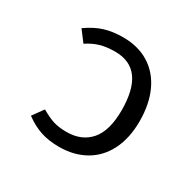

<svg xmlns="http://www.w3.org/2000/svg" viewBox="-124 -679 849 830"><g transform="rotate(30 300.0 -263.5)"><path d="M91 -45 130 -99Q166 -78 193 -69.5Q220 -61 259 -61Q334 -61 376.5 -110Q419 -159 419 -261Q419 -467 269 -467Q226 -467 195 -458Q164 -449 132 -428L91 -482Q135 -513 175.5 -525.5Q216 -538 268 -538Q343 -538 397.5 -504Q452 -470 481 -407Q510 -344 510 -259Q510 -175 479.5 -114Q449 -53 393 -21Q337 11 263 11Q211 11 170.5 -2.5Q130 -16 91 -45Z"/></g></svg>

Font: FiraDG Mono
Style: Regular
Weight: 400
Designer: Carrois Corporate & Edenspiekermann AG
Foundry: Carrois Corporate GbR & Edenspiekermann AG
Version: Version 3.206